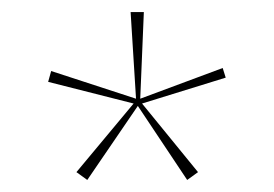

<svg xmlns="http://www.w3.org/2000/svg" viewBox="-20 -631 455 319"><path d="M125 -332 107 -345 202 -459 60 -495 65 -513 206 -467 197 -611H219L213 -467L350 -518L355 -502L216 -459L309 -345L291 -332L209 -455Z"/></svg>

Font: Smooch Sans Thin Thin
Style: Regular
Weight: 250
Version: Version 1.010